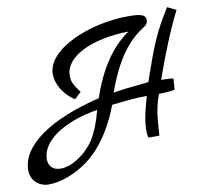

<svg xmlns="http://www.w3.org/2000/svg" viewBox="-174 -734 1084 977"><g transform="rotate(-10 367.5 -245.0)"><path d="M750 -637C676 -520 650 -453 590 -278C478 -267 449 -263 407 -256C455 -393 520 -497 608 -552C629 -565 637 -576 637 -591C637 -617 615 -626 547 -626C347 -626 118 -531 118 -402C118 -356 146 -297 208 -257L242 -289C206 -337 202 -351 202 -380C202 -478 344 -546 535 -549C444 -487 376 -385 327 -241C69 -179 -90 -70 -90 59C-90 109 -51 147 2 147C63 147 138 119 202 73C331 -20 388 -196 388 -196C484 -207 516 -210 570 -210C539 -104 537 -65 537 -35C537 -19 539 -10 542 0H598C604 -64 601 -125 633 -210C665 -210 700 -212 715 -217L719 -274C706 -277 675 -278 656 -278C700 -404 751 -529 795 -615ZM250 -36C207 30 133 78 75 78C36 78 13 56 13 19C13 -74 131 -155 309 -184C294 -125 273 -72 250 -36Z"/></g></svg>

Font: Marck Script
Style: Regular
Weight: 400
Designer: Denis Masharov, Marck Fogel
Foundry: Denis Masharov
Version: Version 1.002